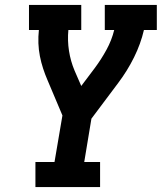

<svg xmlns="http://www.w3.org/2000/svg" viewBox="-20 -755 653 775"><path d="M123 0V-101H200L232 -289L172 -431Q162 -454 154 -478.5Q146 -503 141 -528.5Q136 -554 135 -580.5Q134 -607 137 -634H97V-735H308V-634H256Q252 -591 258.5 -549.5Q265 -508 281 -470L308 -408L363 -481Q389 -516 410 -554.5Q431 -593 441 -634H403V-735H613V-634H561Q548 -578 521 -523.5Q494 -469 457 -420L349 -276L320 -101H384V0Z"/></svg>

Font: Iosevka Curly Slab Extended
Style: Bold Italic
Weight: 700
Width: 7
Italic angle: -9°
Monospace: yes
Designer: Belleve Invis
Foundry: Belleve Invis
Version: Version 11.0.0; ttfautohint (v1.8.3)